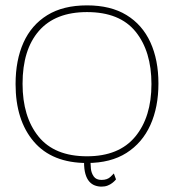

<svg xmlns="http://www.w3.org/2000/svg" viewBox="-20 -593 641 715"><path d="M304 14Q174 14 106 -65.5Q38 -145 38 -280Q38 -369 67.5 -434.5Q97 -500 156 -536.5Q215 -573 304 -573Q392 -573 451 -537Q510 -501 540 -435.5Q570 -370 570 -282Q570 -194 540 -127.5Q510 -61 451 -23.5Q392 14 304 14ZM358 102Q345 102 333 97.5Q321 93 312 82.5Q303 72 298 54.5Q293 37 293 11V-8H317V11Q317 19 318.5 35Q320 51 329 64Q338 77 358 77Q380 77 392 65Q404 53 404 53L412 75Q412 75 408.5 79Q405 83 398 88.5Q391 94 381 98Q371 102 358 102ZM304 -11Q423 -11 483.5 -84Q544 -157 544 -280Q544 -402 485 -475Q426 -548 304 -548Q186 -548 125 -478Q64 -408 64 -281Q64 -158 123.5 -84.5Q183 -11 304 -11Z"/></svg>

Font: Darker Grotesque Light
Style: Regular
Weight: 300
Designer: Gabriel Lam
Foundry: TypeRant
Version: Version 1.000;gftools[0.9.28]